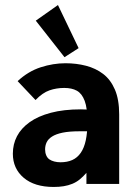

<svg xmlns="http://www.w3.org/2000/svg" viewBox="-20 -730 540 762"><path d="M193 12Q117 12 74 -24.5Q31 -61 31 -120Q31 -158 47.5 -189.5Q64 -221 97.5 -245Q131 -269 182 -282.5Q233 -296 301 -296Q307 -296 317 -295.5Q327 -295 339 -295Q351 -295 361 -294L364 -208Q356 -209 343.5 -209Q331 -209 318 -209Q305 -209 297 -209Q255 -209 228.5 -203.5Q202 -198 186.5 -188Q171 -178 165 -165Q159 -152 159 -137Q159 -124 163.5 -113.5Q168 -103 176 -97.5Q184 -92 195.5 -89Q207 -86 220 -86Q247 -86 267 -95Q287 -104 300.5 -123.5Q314 -143 320.5 -173.5Q327 -204 327 -246Q327 -301 316 -330Q305 -359 285 -370Q265 -381 235 -381Q204 -381 176.5 -371.5Q149 -362 121 -333L50 -408Q92 -447 141.5 -463Q191 -479 240 -479Q283 -479 321.5 -469Q360 -459 389.5 -436.5Q419 -414 436 -374.5Q453 -335 453 -276V0H323V-44Q310 -29 296.5 -18Q283 -7 267 -0.5Q251 6 233 9Q215 12 193 12ZM236 -503 122 -648 210 -710 292 -539Z"/></svg>

Font: Inconsolata ExtraBold
Style: Regular
Weight: 800
Designer: Raph Levien, Cyreal, Brenton Simpson
Foundry: Raph Levien, Cyreal, Google
Version: Version 3.001